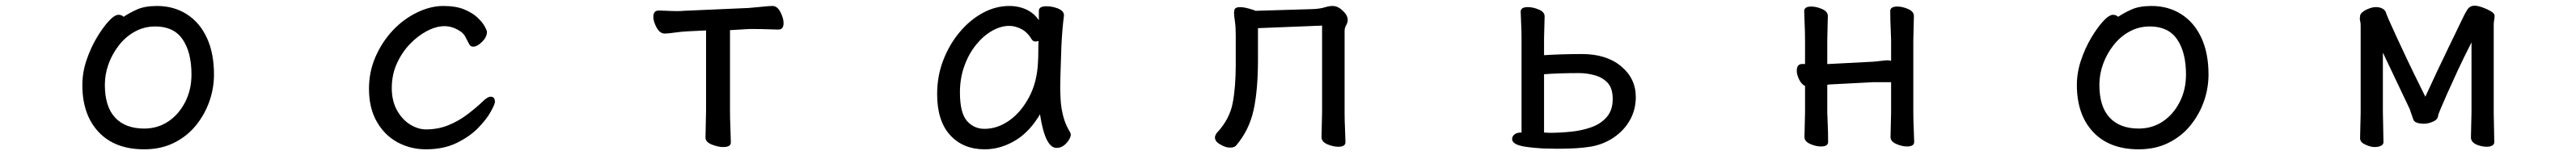

<svg xmlns="http://www.w3.org/2000/svg" viewBox="-20 -507 9040 545"><path d="M531 -486Q590 -486 635.5 -457Q681 -428 706 -374Q731 -320 731 -245Q731 -197 715 -151Q699 -105 668 -66.5Q637 -28 591 -5Q545 18 486 18Q383 18 326 -43Q269 -104 269 -208Q269 -252 283.5 -295Q298 -338 319 -373.5Q340 -409 361 -432Q382 -455 396 -455Q406 -455 414 -448Q433 -461 460.5 -473.5Q488 -486 531 -486ZM486 -55Q533 -55 570 -79.5Q607 -104 629.5 -147.5Q652 -191 652 -245Q652 -323 621 -368.5Q590 -414 525 -414Q487 -414 454.5 -396.5Q422 -379 398 -348.5Q374 -318 361 -282Q348 -246 348 -209Q348 -132 384 -93.5Q420 -55 486 -55Z M1702 -167Q1717 -167 1717 -149Q1717 -141 1702.5 -114.5Q1688 -88 1658.5 -57.5Q1629 -27 1583 -4.5Q1537 18 1475 18Q1421 18 1375.5 -6.5Q1330 -31 1302.5 -79Q1275 -127 1275 -195Q1275 -255 1298 -307.5Q1321 -360 1358.5 -400Q1396 -440 1443.5 -463Q1491 -486 1535.5 -486Q1580 -486 1609 -474Q1638 -462 1655.5 -445.5Q1673 -429 1681 -414.5Q1689 -400 1689 -395Q1689 -377 1672 -360Q1655 -343 1641 -343Q1631 -343 1627 -351Q1620 -365 1613 -378Q1607 -389 1597 -396Q1569 -415 1540 -415Q1511 -415 1478.5 -398Q1446 -381 1418 -351.5Q1390 -322 1372.5 -283Q1355 -244 1355 -197.5Q1355 -151 1374 -118Q1393 -85 1420.5 -68.5Q1448 -52 1475 -52Q1517 -52 1553 -66.5Q1589 -81 1620 -104.5Q1651 -128 1674 -150Q1691 -167 1702 -167Z M2542 -401V-118Q2542 -92 2543.5 -55.5Q2545 -19 2545 -6Q2545 10 2518 10Q2501 10 2480 2Q2456 -7 2456 -23Q2456 -31 2457 -71Q2458 -111 2458 -118V-400L2396 -397Q2373 -396 2348.5 -392.5Q2324 -389 2313 -389Q2296 -389 2284.5 -410Q2273 -431 2273 -448Q2273 -470 2292 -470Q2300 -470 2320.5 -469Q2341 -468 2356.5 -468Q2372 -468 2380 -469L2608 -479Q2632 -481 2656.5 -483.5Q2681 -486 2691 -486Q2708 -486 2719 -464.5Q2730 -443 2730 -426Q2730 -403 2712 -403Q2703 -403 2677.5 -404Q2652 -405 2626 -405H2609Z M3723 -4Q3708 13 3688 13Q3648 13 3630 -105Q3595 -46 3548 -16Q3494 18 3436 18Q3360 18 3314.5 -32Q3269 -82 3269 -176Q3269 -240 3290.5 -295.5Q3312 -351 3348 -394Q3384 -437 3429 -461.5Q3474 -486 3522 -486Q3559 -486 3589 -470Q3611 -458 3626 -436V-469Q3626 -485 3653 -485Q3671 -485 3691 -478Q3714 -469 3714 -454V-452V-451Q3708 -407 3705 -343Q3701 -227 3701 -204Q3701 -181 3702.5 -154.5Q3704 -128 3711.5 -98.5Q3719 -69 3735 -43Q3738 -38 3738 -34Q3738 -21 3723 -4ZM3625 -363Q3619 -361 3613 -361Q3607 -361 3602 -367Q3586 -394 3564.5 -405Q3543 -416 3522 -416Q3493 -416 3462.5 -399Q3432 -382 3406 -350Q3380 -318 3364.5 -275Q3349 -232 3349 -182Q3349 -110 3373.5 -82Q3398 -54 3435 -54Q3481 -54 3522.5 -83.5Q3564 -113 3592 -166Q3620 -219 3623 -289V-290Q3624 -303 3624 -324Q3624 -345 3625 -363Z M4657 -486Q4675 -486 4692.5 -469.5Q4710 -453 4710 -437Q4710 -428 4704.5 -418.5Q4699 -409 4699 -398V-110Q4699 -86 4700.5 -52Q4702 -18 4702 -7Q4702 9 4677 9Q4660 9 4640 1Q4618 -8 4618 -25Q4618 -33 4619 -69Q4620 -105 4620 -113V-417L4395 -408V-297Q4395 -190 4379.5 -119.5Q4364 -49 4318 5Q4312 12 4296.5 12Q4281 12 4263 1Q4244 -9 4244 -24Q4244 -30 4250 -39Q4295 -87 4306 -143.5Q4317 -200 4317 -280V-383Q4317 -412 4314 -432.5Q4311 -453 4311 -461Q4311 -471 4314 -476Q4319 -482 4332 -482Q4350 -482 4382 -471Q4383 -470 4384.5 -469.5Q4386 -469 4387 -469L4587 -475Q4612 -476 4628.5 -481Q4645 -486 4657 -486Z M5560 9Q5519 16 5445 16L5395 15Q5332 11 5311 4Q5287 -4 5287 -18Q5287 -28 5295.5 -34.5Q5304 -41 5317 -41H5320V-372Q5320 -399 5318.5 -427.5Q5317 -456 5317 -466Q5317 -482 5342 -482Q5360 -482 5379 -474Q5401 -466 5401 -449L5399 -373V-313Q5462 -317 5532 -317Q5618 -317 5669.5 -274Q5721 -231 5721 -166Q5721 -121 5700 -84Q5679 -47 5642 -22.5Q5605 2 5560 9ZM5399 -246V-41L5419 -40Q5455 -40 5494 -44Q5533 -48 5566 -60Q5599 -72 5619.5 -96Q5640 -120 5640 -158.5Q5640 -197 5622 -216Q5604 -235 5576.5 -242.5Q5549 -250 5522 -250Q5450 -250 5399 -246Z M6554 -218 6400 -210Q6398 -210 6393 -209V-111Q6393 -105 6394 -85Q6396 -44 6396 -8Q6396 8 6371 8Q6354 8 6335 0Q6313 -9 6313 -25Q6313 -34 6314 -69.5Q6315 -105 6315 -112V-205Q6303 -210 6294.5 -227Q6286 -244 6286 -258Q6286 -282 6305 -282H6315V-365Q6315 -394 6313.5 -426Q6312 -458 6312 -468Q6312 -484 6337 -484Q6354 -484 6373 -476Q6395 -467 6395 -451Q6395 -444 6394 -410Q6393 -376 6393 -364V-282H6399L6553 -290Q6567 -291 6582 -293Q6597 -295 6604.5 -295Q6612 -295 6617 -293V-365Q6617 -374 6616 -395Q6614 -435 6614 -468Q6614 -484 6639 -484Q6656 -484 6675 -476Q6697 -467 6697 -451Q6697 -443 6696 -409Q6695 -375 6695 -364V-111Q6695 -87 6696.5 -53Q6698 -19 6698 -8Q6698 8 6673 8Q6656 8 6637 0Q6615 -9 6615 -25Q6615 -33 6616 -68.5Q6617 -104 6617 -111V-218Z M7531 -486Q7590 -486 7635.5 -457Q7681 -428 7706 -374Q7731 -320 7731 -245Q7731 -197 7715 -151Q7699 -105 7668 -66.5Q7637 -28 7591 -5Q7545 18 7486 18Q7383 18 7326 -43Q7269 -104 7269 -208Q7269 -252 7283.5 -295Q7298 -338 7319 -373.5Q7340 -409 7361 -432Q7382 -455 7396 -455Q7406 -455 7414 -448Q7433 -461 7460.5 -473.5Q7488 -486 7531 -486ZM7486 -55Q7533 -55 7570 -79.5Q7607 -104 7629.5 -147.5Q7652 -191 7652 -245Q7652 -323 7621 -368.5Q7590 -414 7525 -414Q7487 -414 7454.5 -396.5Q7422 -379 7398 -348.5Q7374 -318 7361 -282Q7348 -246 7348 -209Q7348 -132 7384 -93.5Q7420 -55 7486 -55Z M8265 -109V-418Q8265 -425 8263.5 -431.5Q8262 -438 8262 -441.5Q8262 -445 8263 -451V-452Q8266 -464 8285 -473Q8304 -482 8318 -482Q8332 -482 8341 -477Q8351 -472 8354 -462Q8356 -453 8393 -373Q8430 -293 8454 -244L8492 -167Q8536 -263 8572 -337L8628 -453Q8633 -463 8640 -474Q8649 -487 8665 -487Q8675 -487 8691 -481.5Q8707 -476 8721 -468Q8735 -460 8735 -451.5Q8735 -443 8733.5 -436Q8732 -429 8732 -420V-109Q8732 -99 8733 -58.5Q8734 -18 8734 -7Q8734 2 8724 6Q8717 9 8708 9Q8691 9 8673 2Q8652 -7 8652 -24Q8652 -32 8653 -68.5Q8654 -105 8654 -112V-358Q8625 -301 8604.5 -256.5Q8584 -212 8569.5 -179.5Q8555 -147 8546.5 -126.5Q8538 -106 8537 -102Q8537 -87 8518 -79Q8502 -72 8487.5 -72Q8473 -72 8462.5 -75.5Q8452 -79 8449 -89Q8439 -119 8437 -124Q8364 -277 8343 -322V-112Q8343 -107 8344 -63Q8345 -19 8345 -7Q8345 2 8335 6Q8327 10 8313.5 10Q8300 10 8283 2Q8263 -6 8263 -21Q8263 -30 8264 -66Q8265 -102 8265 -109Z"/></svg>

Font: Moon Stars Kai
Style: Bold
Weight: 700
Designer: GuiWonder
Version: Version 1.101